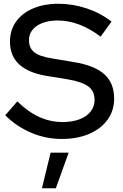

<svg xmlns="http://www.w3.org/2000/svg" viewBox="-20 -729 653 1021"><path d="M308 10Q224 10 146 -23Q68 -56 8 -116L72 -190Q129 -134 188.5 -107Q248 -80 313 -80Q364 -80 402.5 -94.5Q441 -109 462 -136Q483 -163 483 -197Q483 -244 450 -269Q417 -294 341 -307L224 -326Q128 -343 80.5 -388Q33 -433 33 -508Q33 -568 65 -613.5Q97 -659 155.5 -684Q214 -709 291 -709Q367 -709 440.5 -684.5Q514 -660 573 -614L515 -534Q402 -620 286 -620Q240 -620 206 -607Q172 -594 153 -570.5Q134 -547 134 -516Q134 -473 163 -450.5Q192 -428 259 -418L372 -399Q483 -381 535 -334Q587 -287 587 -205Q587 -141 552 -92.5Q517 -44 454 -17Q391 10 308 10ZM203 272 249 83H345L277 272Z"/></svg>

Font: Red Hat Display SemiBold
Style: Regular
Weight: 600
Designer: Pentagram, MCKL
Foundry: Pentagram, MCKL
Version: Version 1.023